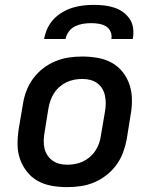

<svg xmlns="http://www.w3.org/2000/svg" viewBox="-20 -760 640 788"><path d="M255 8Q223 8 192 2.5Q161 -3 135 -17.5Q109 -32 90.5 -55.5Q72 -79 62 -107.5Q52 -136 52 -168Q52 -200 57 -232L74 -332Q78 -359 88 -386Q98 -413 115.5 -437Q133 -461 157 -479.5Q181 -498 208 -509Q235 -520 262.5 -524Q290 -528 318 -528Q350 -528 381 -522.5Q412 -517 438.5 -502.5Q465 -488 483.5 -464.5Q502 -441 511.5 -412.5Q521 -384 521.5 -352Q522 -320 516 -288L500 -188Q495 -161 485 -134Q475 -107 457.5 -83Q440 -59 416 -40.5Q392 -22 365.5 -11Q339 0 311 4Q283 8 255 8ZM256 -84Q272 -84 288.5 -87Q305 -90 320 -97Q335 -104 348.5 -115.5Q362 -127 371.5 -141.5Q381 -156 386.5 -171.5Q392 -187 394 -203L411 -303Q414 -320 414 -336.5Q414 -353 410.5 -368.5Q407 -384 399 -397Q391 -410 378.5 -419Q366 -428 350.5 -432Q335 -436 318 -436Q302 -436 285.5 -433Q269 -430 254 -423Q239 -416 225.5 -404.5Q212 -393 202.5 -378.5Q193 -364 187.5 -348.5Q182 -333 179 -317L163 -217Q160 -200 159.5 -183.5Q159 -167 162.5 -151.5Q166 -136 174.5 -123Q183 -110 195.5 -101Q208 -92 223.5 -88Q239 -84 256 -84ZM161 -600Q165 -622 174.5 -643Q184 -664 200 -681Q216 -698 236.5 -710Q257 -722 278.5 -728.5Q300 -735 322 -737.5Q344 -740 366 -740Q388 -740 409 -737.5Q430 -735 449.5 -728.5Q469 -722 485.5 -710Q502 -698 513 -681Q524 -664 526.5 -643Q529 -622 525 -600H437Q440 -616 433.5 -630.5Q427 -645 414 -652.5Q401 -660 385.5 -662.5Q370 -665 354 -665Q338 -665 321.5 -662.5Q305 -660 289 -652.5Q273 -645 262.5 -630.5Q252 -616 249 -600Z"/></svg>

Font: Iosevka Aile Semibold
Style: Italic
Weight: 600
Italic angle: -9°
Designer: Belleve Invis
Foundry: Belleve Invis
Version: Version 31.1.0; ttfautohint (v1.8.4)